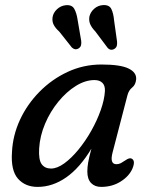

<svg xmlns="http://www.w3.org/2000/svg" viewBox="-20 -723 592 753"><path d="M421.5 -125Q409.5 -79 436.5 -79Q446 -79 454 -83.2Q462 -87.5 471.5 -94Q488 -106 497 -100.5Q512 -92.5 499.5 -62Q486.5 -32 453.2 -11Q420 10 376.5 10Q352 10 337.2 -5.2Q322.5 -20.5 322.5 -50.5Q322.5 -67 325.8 -86Q329 -105 338.5 -140Q293 -64.5 239.5 -27.2Q186 10 127.5 10Q79 10 50.5 -22.2Q22 -54.5 27 -126.5Q30 -191.5 58.2 -252.8Q86.5 -314 134.8 -363Q183 -412 245.2 -441Q307.5 -470 378 -470Q451.5 -470 483.8 -454.5Q516 -439 514 -412Q512 -390.5 498.5 -379.8Q485 -369 480 -350ZM133.5 -140.5Q131 -96 143.5 -79Q156 -62 180 -62Q204 -62 232 -82.2Q260 -102.5 287.5 -136Q315 -169.5 337.8 -209.8Q360.5 -250 375 -291Q389.5 -332 391.5 -366Q392.5 -387.5 381.5 -398.2Q370.5 -409 350.5 -409Q314.5 -409 277.5 -386Q240.5 -363 208.8 -324.2Q177 -285.5 156.8 -237.8Q136.5 -190 133.5 -140.5ZM427.5 -642.5 439 -560.5Q440 -551.5 438.2 -544Q436.5 -536.5 429 -531.5Q414 -522.5 402 -535.5L354 -599.5Q340 -614 334 -627.5Q328 -641 330.5 -657.5Q334.5 -675.5 349.5 -688.8Q364.5 -702 384 -703Q408.5 -704.5 416.8 -687.5Q425 -670.5 427.5 -642.5ZM284.5 -644.5 298.5 -562.5Q299.5 -554 298 -546.5Q296.5 -539 289.5 -534Q275.5 -524.5 262 -536.5L212.5 -599Q198 -612 191 -625Q184 -638 186 -654.5Q188.5 -672.5 203.2 -686.5Q218 -700.5 237.5 -702.5Q262 -705 271.2 -688.5Q280.5 -672 284.5 -644.5Z"/></svg>

Font: Fraunces 9pt SuperSoft
Style: Italic
Weight: 400
Italic angle: -16°
Version: Version 1.000;[b76b70a41]